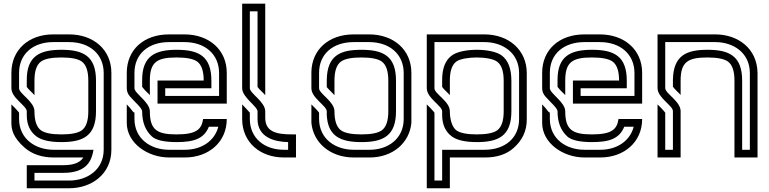

<svg xmlns="http://www.w3.org/2000/svg" viewBox="-20 -853 4165 1040"><path d="M41.7 -458.3V-375C41.7 -321.8 125 -279.8 125 -250V-229.2C125 -178.1 142.7 -139.6 178.1 -113.5C205.2 -93.8 250 -83.3 312.5 -83.3C430.1 -83.3 500 -116.7 500 -250V-416.7C500 -550 430.1 -583.3 312.5 -583.3C197.6 -583.3 125 -550.8 125 -420.8V-382.3C132.1 -370.4 160.4 -345.9 166.7 -337.5V-416.7C166.7 -467.7 178.1 -502.1 202.1 -519.8C222.9 -534.4 259.4 -541.7 312.5 -541.7C365.6 -541.7 402.1 -534.4 422.9 -519.8C446.9 -502.1 458.3 -467.7 458.3 -416.7V-250C458.3 -199 446.9 -164.6 422.9 -146.9C402.1 -132.3 365.6 -125 312.5 -125C259.4 -125 222.9 -132.3 202.1 -146.9C178.1 -164.6 166.7 -199 166.7 -250C166.7 -303.2 83.3 -345.2 83.3 -375V-458.3C83.3 -560.2 159.1 -625 267.7 -625H354.2C465.8 -625 541.7 -559.1 541.7 -457.3V-42.7C541.7 66.5 453.1 125 354.2 125H166.7V83.3H322.9C453.8 83.3 477.3 13.1 486.5 -41.7H270.8C172.2 -41.7 83.3 -100 83.3 -209.4V-242.7C80.2 -247.9 71.9 -256.2 60.4 -268.8L41.7 -287.5V-187.5C41.7 -153.2 49.4 -108.7 114.6 -52.1C155.2 -17.7 207.3 0 270.8 0H431.3C411 32.4 369.4 41.7 322.9 41.7H125V166.7H354.2C479.3 166.7 583.3 87.3 583.3 -41.7V-458.3C583.3 -584.3 486.1 -666.7 354.2 -666.7H267.7C135.9 -666.7 41.7 -583.3 41.7 -458.3Z M666.7 -458.3V-375C666.7 -359.4 671.9 -344.8 683.3 -331.2C707.8 -302.8 750 -267.5 750 -250C750 -190.6 767.7 -145.8 803.1 -113.5C825 -93.8 869.8 -83.3 936.5 -83.3C1030.5 -83.3 1084.8 -101.4 1111.5 -166.7H1162.5C1143.9 -92.3 1075 -41.7 981.2 -41.7H895.8C797.2 -41.7 708.3 -100 708.3 -209.4V-242.7C708.3 -243.8 708.3 -243.8 707.3 -243.8C699.6 -243.8 696.3 -257.8 666.7 -287.5V-187.5C666.7 -77.8 780 0 895.8 0H981.2C1110.7 0 1208.3 -83.3 1208.3 -208.3H1080.2C1072.2 -152.5 1043.8 -125 936.5 -125C831.9 -125 791.7 -148.6 791.7 -250C791.7 -300.2 708.3 -347 708.3 -375V-458.3C708.3 -561.5 784.5 -625 895.8 -625H979.2C1090.8 -625 1166.7 -559.1 1166.7 -457.3V-333.3H875V-375H1125V-416.7C1125 -550 1054.8 -583.3 936.5 -583.3C822.6 -583.3 750 -550.8 750 -420.8V-382.3C772.4 -353.5 783.1 -349 791.7 -337.5V-416.7C791.7 -516.7 830.1 -541.7 936.5 -541.7C989.6 -541.7 1027.1 -534.4 1047.9 -519.8C1071.9 -502.1 1083.3 -467.7 1083.3 -416.7H833.3V-291.7H1208.3V-458.3C1208.3 -584.3 1111.1 -666.7 979.2 -666.7H895.8C758.8 -666.7 666.7 -583.6 666.7 -458.3Z M1375 -250V-208.3C1375 -108.3 1467 -85 1540.6 -83.3V-41.7H1517.7C1413.5 -41.7 1333.3 -104.1 1333.3 -208.3V-242.7C1328.7 -248.5 1294.3 -284.9 1291.7 -287.5V-208.3C1291.7 -83.3 1387.8 0 1517.7 0H1583.3V-125H1563.5C1475.7 -125 1416.7 -139.4 1416.7 -215.6V-250C1416.7 -301.6 1333.3 -347.2 1333.3 -375V-791.7H1375V-382.3C1382.1 -370.4 1410.4 -345.9 1416.7 -337.5V-833.3H1291.7V-375C1291.7 -325.5 1375 -276.6 1375 -250Z M1666.7 -462.5V-375C1666.7 -321.8 1750 -279.8 1750 -250V-229.2C1756.3 -119.3 1817.9 -83.3 1937.5 -83.3C2055.1 -83.3 2125 -116.7 2125 -250V-416.7C2125 -550 2055.1 -583.3 1937.5 -583.3C1823.8 -583.3 1752.2 -553.3 1750 -420.8V-381.2C1757.2 -371.6 1788.1 -342.3 1791.7 -337.5V-416.7C1791.7 -467.7 1803.1 -502.1 1827.1 -519.8C1847.9 -534.4 1884.4 -541.7 1937.5 -541.7C1990.6 -541.7 2027.1 -534.4 2047.9 -519.8C2071.9 -502.1 2083.3 -467.7 2083.3 -416.7V-250C2083.3 -199 2071.9 -164.6 2047.9 -146.9C2027.1 -132.3 1990.6 -125 1937.5 -125C1884.4 -125 1847.9 -132.3 1827.1 -146.9C1803.1 -164.6 1791.7 -199 1791.7 -250C1791.7 -303.2 1708.3 -345.2 1708.3 -375V-458.3C1708.3 -561.5 1784.5 -625 1895.8 -625H1979.2C2090.8 -625 2166.7 -559.1 2166.7 -457.3V-208.3C2166.7 -102.2 2082.6 -41.7 1982.3 -41.7H1895.8C1797.2 -41.7 1708.3 -100 1708.3 -209.4V-242.7C1708.3 -243.8 1708.3 -243.8 1707.3 -243.8C1704.2 -249 1696.9 -257.3 1685.4 -268.8L1666.7 -287.5V-187.5C1677 -78.4 1770.6 0 1895.8 0H1982.3C2107.4 0 2198.1 -78.8 2208.3 -187.5V-458.3C2208.3 -584.3 2111.1 -666.7 1979.2 -666.7H1895.8C1760 -666.7 1668.6 -583.5 1666.7 -462.5Z M2750 -250V-415.6C2750 -481.3 2732.3 -527.1 2696.9 -553.1C2669.8 -572.9 2616.7 -583.3 2562.5 -583.3C2508.3 -583.3 2455.2 -572.9 2428.1 -553.1C2392.7 -528.1 2375 -483.3 2375 -420.8V-382.3C2382.1 -370.4 2410.4 -345.9 2416.7 -337.5V-416.7C2416.7 -467.7 2428.1 -502.1 2452.1 -519.8C2472.9 -534.4 2518.8 -541.7 2562.5 -541.7C2606.2 -541.7 2652.1 -534.4 2672.9 -518.8C2696.9 -501 2708.3 -466.7 2708.3 -415.6V-250C2708.3 -199 2696.9 -164.6 2672.9 -146.9C2652.1 -132.3 2615.6 -125 2562.5 -125C2509.4 -125 2472.9 -132.3 2452.1 -146.9C2428.1 -164.6 2416.7 -208.3 2416.7 -250C2416.7 -304.8 2333.3 -344.1 2333.3 -375V-625H2604.2C2702.8 -625 2791.7 -566.7 2791.7 -457.3V-208.3C2791.7 -105.1 2715.5 -41.7 2604.2 -41.7H2375V125H2333.3V-242.7C2330.2 -247.9 2321.9 -256.2 2310.4 -268.8L2291.7 -287.5V166.7H2416.7V0H2607.3C2670.8 0 2722.9 -16.7 2761.5 -51C2809.4 -92.7 2833.3 -143.8 2833.3 -205.2V-457.3C2833.3 -582.9 2734.6 -666.7 2604.2 -666.7H2291.7V-375C2291.7 -321.8 2375 -279.8 2375 -250V-229.2C2375 -175 2395.8 -136.5 2428.1 -113.5C2455.2 -93.8 2500 -83.3 2562.5 -83.3C2680.1 -83.3 2750 -116.7 2750 -250Z M2916.7 -458.3V-375C2916.7 -359.4 2921.9 -344.8 2933.3 -331.2C2957.8 -302.8 3000 -267.5 3000 -250C3000 -190.6 3017.7 -145.8 3053.1 -113.5C3075 -93.8 3119.8 -83.3 3186.5 -83.3C3280.5 -83.3 3334.8 -101.4 3361.5 -166.7H3412.5C3393.9 -92.3 3325 -41.7 3231.2 -41.7H3145.8C3047.2 -41.7 2958.3 -100 2958.3 -209.4V-242.7C2958.3 -243.8 2958.3 -243.8 2957.3 -243.8C2949.6 -243.8 2946.3 -257.8 2916.7 -287.5V-187.5C2916.7 -77.8 3030 0 3145.8 0H3231.2C3360.7 0 3458.3 -83.3 3458.3 -208.3H3330.2C3322.2 -152.5 3293.8 -125 3186.5 -125C3081.9 -125 3041.7 -148.6 3041.7 -250C3041.7 -300.2 2958.3 -347 2958.3 -375V-458.3C2958.3 -561.5 3034.5 -625 3145.8 -625H3229.2C3340.8 -625 3416.7 -559.1 3416.7 -457.3V-333.3H3125V-375H3375V-416.7C3375 -550 3304.8 -583.3 3186.5 -583.3C3072.6 -583.3 3000 -550.8 3000 -420.8V-382.3C3022.4 -353.5 3033.1 -349 3041.7 -337.5V-416.7C3041.7 -516.7 3080.1 -541.7 3186.5 -541.7C3239.6 -541.7 3277.1 -534.4 3297.9 -519.8C3321.9 -502.1 3333.3 -467.7 3333.3 -416.7H3083.3V-291.7H3458.3V-458.3C3458.3 -584.3 3361.1 -666.7 3229.2 -666.7H3145.8C3008.8 -666.7 2916.7 -583.6 2916.7 -458.3Z M3625 -251V-41.7H3583.3V-242.7C3580.2 -247.9 3571.9 -256.2 3560.4 -268.8L3541.7 -287.5V0H3666.7V-251C3666.7 -304.2 3583.3 -346.2 3583.3 -376V-625H3854.2C3952.8 -625 4041.7 -566.7 4041.7 -457.3V-41.7H4000V-416.7C4000 -550 3929.4 -583.3 3812.5 -583.3C3698.8 -583.3 3627.2 -553.3 3625 -420.8V-383.3C3632.1 -371.5 3660.4 -346.9 3666.7 -338.5V-416.7C3666.7 -516.7 3705.1 -541.7 3811.5 -541.7C3864.6 -541.7 3902.1 -534.4 3922.9 -519.8C3946.9 -502.1 3958.3 -467.7 3958.3 -416.7V0H4083.3V-458.3C4081.2 -591.4 3976.4 -666.7 3854.2 -666.7H3541.7V-376C3541.7 -322.9 3625 -280.9 3625 -251Z"/></svg>

Font: Sportrop
Style: Regular
Weight: 500
Version: Version 0.9